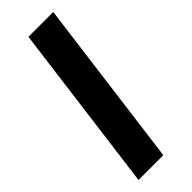

<svg xmlns="http://www.w3.org/2000/svg" viewBox="-248 -777 804 804"><g transform="rotate(-45 153.5 -375.0)"><path d="M31 0 129 -750H276L178 0Z"/></g></svg>

Font: Francois One
Style: Regular
Weight: 400
Designer: Vernon Adams
Foundry: Vernon Adams
Version: Version 2.000